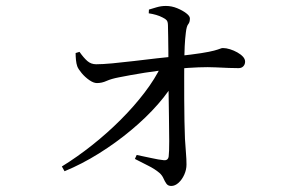

<svg xmlns="http://www.w3.org/2000/svg" viewBox="-20 -586 1040 649"><path d="M189.1 -23.3Q241.2 -55.4 292.1 -95.9Q343.1 -136.3 388.2 -181.5Q433.4 -226.7 468.8 -273.2Q504.3 -319.7 525.3 -363.9L577.6 -366.2L576 -321.4Q553.5 -278.8 514 -233.8Q474.5 -188.7 423.3 -146.1Q372.2 -103.4 314.4 -67.3Q256.6 -31.2 198.2 -7.2ZM559 42.6Q547.9 42.6 542.5 34.9Q537 27.2 532.5 16.8Q527.9 6.4 519 -1.5Q503 -15.1 480.2 -26.3Q457.3 -37.5 436 -48.8L442 -62.2Q466.1 -57.6 491.3 -51.8Q516.5 -46.1 533.5 -44.5Q548.2 -42.9 550.2 -57.4Q552 -72 552 -109.1Q552 -146.2 551.1 -193.4Q550.2 -240.6 549.7 -287.4Q549.2 -334.3 549.2 -369.7Q549.2 -388.5 549.1 -412.9Q549 -437.2 548.5 -461.1Q548 -485.1 547.7 -500.9Q547.5 -512.3 543.5 -517.3Q539.4 -522.2 529.8 -526.8Q519.4 -532.3 507.8 -535.6Q496.2 -539 482.8 -541L483.4 -553.6Q494.3 -556.8 509.4 -561.4Q524.6 -565.9 540.9 -565.9Q560.2 -565.9 578.8 -558.3Q597.4 -550.6 609.7 -541.1Q621.9 -531.7 621.9 -523.8Q621.9 -510.8 616.3 -504.3Q610.7 -497.8 608.2 -476Q605.6 -456 604.3 -429.4Q603 -402.8 602.8 -381.7Q602.6 -359.8 602.6 -325.2Q602.6 -290.5 602.7 -251.5Q602.8 -212.5 603.5 -177Q604.2 -141.4 605.2 -117Q607 -86.4 608.7 -67.2Q610.4 -47.9 610.4 -29.9Q610.4 -12.4 602.9 4.3Q595.5 20.9 583.6 31.8Q571.7 42.6 559 42.6ZM307.7 -305.2Q296.3 -305.2 281.9 -315.2Q267.5 -325.2 256.1 -338.8Q244.6 -352.5 241.2 -361.8Q238 -370.8 236.8 -383.2Q235.6 -395.6 235.6 -406.7L248.7 -410.7Q262.8 -390.6 275.3 -379.7Q287.9 -368.8 305 -368.8Q326.3 -368.8 359.9 -371.9Q393.4 -375 432.6 -379.7Q471.8 -384.5 509.9 -388.8Q548.1 -393.1 578.7 -396.1Q630.7 -401.7 660.2 -406.4Q689.7 -411.1 703.9 -415Q718 -418.9 723.6 -421.2Q729.2 -423.6 733.2 -423.6Q744.8 -423.6 757.6 -419.5Q770.4 -415.5 782.2 -408.9Q794 -402.3 801.3 -394.3Q808.5 -386.4 808.5 -377.7Q808.5 -368.4 802.6 -362.1Q796.8 -355.7 786.5 -355.7Q759.3 -355.7 709.3 -358.3Q659.4 -361 575.3 -353.2Q520.6 -348.4 469.3 -340.2Q418 -331.9 381.6 -324.5Q356.4 -319.7 340.3 -312.5Q324.3 -305.2 307.7 -305.2Z"/></svg>

Font: Noto Serif SC ExtraLight
Style: Regular
Weight: 200
Designer: Ryoko NISHIZUKA 西塚涼子 (kana & ideographs); Frank Grießhammer (Latin, Greek & Cyrillic); Wenlong ZHANG 张文龙 (bopomofo); San
Foundry: Adobe
Version: Version 2.002-H1;hotconv 1.1.0;makeotfexe 2.6.0